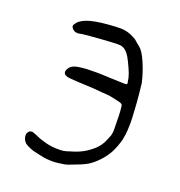

<svg xmlns="http://www.w3.org/2000/svg" viewBox="-150 -883 1041 1110"><g transform="rotate(20 370.5 -327.5)"><path d="M98.6 2.9Q102.5 -7.8 109.4 -13.7Q116.2 -19.5 127 -19.5Q128.9 -19.5 138.7 -16.1Q148.4 -12.7 160.2 -7.8Q191.4 6.8 227.5 15.6Q263.7 24.4 299.8 24.4Q319.3 24.4 332.5 22.9Q345.7 21.5 374 11.7Q418.9 -1 450.2 -19Q481.4 -37.1 507.8 -61.5Q529.3 -83 540.5 -104.5Q551.8 -126 562.5 -155.3Q566.4 -168.9 566.9 -179.2Q567.4 -189.5 567.4 -199.2Q567.4 -216.8 566.4 -251Q566.4 -282.2 564.5 -305.7Q562.5 -329.1 561.5 -335.9Q561.5 -346.7 545.9 -352.1Q530.3 -357.4 472.7 -368.2Q460 -369.1 433.1 -371.1Q406.2 -373 374 -376Q310.5 -378.9 267.6 -381.3Q224.6 -383.8 210.9 -386.7Q192.4 -392.6 189.5 -399.9Q186.5 -407.2 186.5 -411.1Q186.5 -419.9 193.4 -430.7Q203.1 -448.2 225.6 -456.5Q248 -464.8 301.8 -467.8Q328.1 -468.8 358.4 -468.8Q388.7 -468.8 445.3 -465.8Q484.4 -464.8 503.4 -463.9Q522.5 -462.9 529.3 -462.9Q542 -462.9 544.9 -464.8Q547.9 -464.8 548.3 -466.3Q548.8 -467.8 548.8 -468.8Q548.8 -471.7 547.9 -477.5Q544.9 -502.9 536.1 -526.9Q527.3 -550.8 507.8 -590.8Q495.1 -617.2 483.9 -631.8Q472.7 -646.5 459 -655.3Q449.2 -660.2 442.4 -662.1Q435.5 -664.1 418.9 -664.1Q395.5 -664.1 325.7 -659.2Q255.9 -654.3 220.7 -650.4Q213.9 -650.4 206.1 -648.9Q198.2 -647.5 193.4 -646.5Q185.5 -644.5 178.7 -644.5Q173.8 -644.5 165.5 -646Q157.2 -647.5 146.5 -657.2Q137.7 -667 137.7 -674.8Q137.7 -682.6 149.4 -696.3Q169.9 -721.7 221.7 -735.8Q273.4 -750 370.1 -754.9Q384.8 -755.9 397.5 -755.9Q412.1 -755.9 428.2 -753.9Q444.3 -752 466.8 -743.2Q483.4 -735.4 494.1 -730Q504.9 -724.6 512.7 -715.8Q518.6 -710.9 526.9 -704.1Q535.2 -697.3 540 -693.4Q562.5 -675.8 587.4 -618.2Q612.3 -560.5 626 -500Q627.9 -479.5 632.8 -435.1Q637.7 -390.6 640.6 -331.1Q643.6 -289.1 643.6 -257.8Q643.6 -242.2 642.1 -215.3Q640.6 -188.5 633.8 -155.3Q620.1 -105.5 602.1 -71.8Q584 -38.1 556.6 -8.8Q523.4 26.4 494.6 43Q465.8 59.6 406.2 81.1Q382.8 90.8 367.7 93.8Q352.5 96.7 334 98.6Q313.5 101.6 293 101.6Q282.2 101.6 261.7 100.1Q241.2 98.6 228.5 94.7Q225.6 93.8 215.8 92.3Q206.1 90.8 196.3 87.9Q172.9 84 150.4 74.7Q127.9 65.4 116.2 55.7Q105.5 44.9 101.6 33.2Q97.7 21.5 97.7 12.7Q97.7 7.8 98.6 2.9Z"/></g></svg>

Font: JasonHandwriting4
Style: Regular
Weight: 400
Version: Version 1.01.21